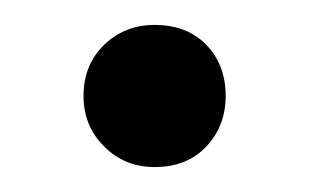

<svg xmlns="http://www.w3.org/2000/svg" viewBox="-20 -419 248 154"><path d="M104 -285Q80 -285 63.5 -301.5Q47 -318 47 -342Q47 -367 63.5 -383Q80 -399 104 -399Q130 -399 145.5 -383Q161 -367 161 -342Q161 -318 145.5 -301.5Q130 -285 104 -285Z"/></svg>

Font: DM Sans 9pt
Style: Regular
Weight: 400
Designer: Colophon Foundry, Jonny Pinhorn
Foundry: Colophon Foundry
Version: Version 4.004;gftools[0.9.30]